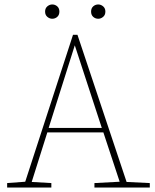

<svg xmlns="http://www.w3.org/2000/svg" viewBox="-20 -840 693 860"><path d="M12 0V-20L93 -26L307 -684H327L547 -25L651 -20V0H403V-20L516 -26L443 -247H192L122 -25L210 -20V0ZM198 -267H436L315 -637ZM214 -756Q202 -756 192 -764.5Q182 -773 182 -788Q182 -803 192 -811.5Q202 -820 214 -820Q227 -820 236.5 -811.5Q246 -803 246 -788Q246 -773 236.5 -764.5Q227 -756 214 -756ZM420 -756Q407 -756 397.5 -764.5Q388 -773 388 -788Q388 -803 397.5 -811.5Q407 -820 420 -820Q432 -820 442 -811.5Q452 -803 452 -788Q452 -773 442 -764.5Q432 -756 420 -756Z"/></svg>

Font: Source Serif 4 ExtraLight
Style: Regular
Weight: 200
Designer: Frank Grießhammer
Foundry: Adobe
Version: Version 4.005;hotconv 1.1.0;makeotfexe 2.6.0